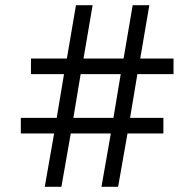

<svg xmlns="http://www.w3.org/2000/svg" viewBox="-20 -718 753 738"><path d="M406 -205H252L216 0H152L188 -205H60V-265H198L226 -433H99V-493H237L272 -698H336L301 -493H455L490 -698H554L519 -493H647V-433H508L480 -265H608V-205H470L434 0H370ZM416 -265 444 -433H290L262 -265Z"/></svg>

Font: IBM Plex Sans
Style: Regular
Weight: 400
Designer: Mike Abbink, Paul van der Laan, Pieter van Rosmalen
Foundry: Bold Monday
Version: Version 3.005